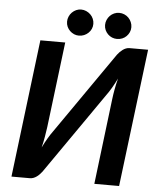

<svg xmlns="http://www.w3.org/2000/svg" viewBox="-60 -953 835 1004"><g transform="rotate(5 358.0 -451.0)"><path d="M38 0ZM532 -683 235 -255.5C226.3 -243.8 217.5 -230.3 208.5 -215C199.5 -199.7 190.7 -183.2 182 -165.5C187 -185.5 191 -204.6 194 -222.8C197 -240.9 199.7 -258.2 202 -274.5L257 -723H126.5L38 0H135C141.3 0 147.5 -1.2 153.5 -3.5C159.5 -5.8 165.2 -8.9 170.5 -12.8C175.8 -16.6 180.8 -20.9 185.2 -25.8C189.8 -30.6 193.8 -35.3 197.5 -40L494.5 -467.5C503.2 -479.2 512.2 -492.9 521.5 -508.8C530.8 -524.6 539.8 -541.5 548.5 -559.5C543.2 -538.8 538.8 -519.3 535.5 -501C532.2 -482.7 529.5 -465.2 527.5 -448.5L473 0H603L692 -723H594C588 -723 582 -721.8 576 -719.5C570 -717.2 564.4 -714.1 559.2 -710.2C554.1 -706.4 549.2 -702.2 544.5 -697.5C539.8 -692.8 535.7 -688 532 -683ZM395 -832.5C395 -841.8 393.2 -850.8 389.5 -859.2C385.8 -867.8 380.8 -875.2 374.2 -881.5C367.8 -887.8 360.2 -892.8 351.8 -896.5C343.2 -900.2 334.3 -902 325 -902C316 -902 307.4 -900.2 299.2 -896.5C291.1 -892.8 283.8 -887.8 277.5 -881.5C271.2 -875.2 266.2 -867.8 262.5 -859.2C258.8 -850.8 257 -841.8 257 -832.5C257 -823.2 258.8 -814.4 262.5 -806.2C266.2 -798.1 271.2 -790.9 277.5 -784.8C283.8 -778.6 291.1 -773.8 299.2 -770.2C307.4 -766.8 316 -765 325 -765C334.3 -765 343.2 -766.8 351.8 -770.2C360.2 -773.8 367.8 -778.6 374.2 -784.8C380.8 -790.9 385.8 -798.1 389.5 -806.2C393.2 -814.4 395 -823.2 395 -832.5ZM594.5 -832.5C594.5 -841.8 592.7 -850.8 589 -859.2C585.3 -867.8 580.4 -875.2 574.2 -881.5C568.1 -887.8 560.8 -892.8 552.2 -896.5C543.8 -900.2 534.7 -902 525 -902C515.7 -902 506.8 -900.2 498.5 -896.5C490.2 -892.8 482.9 -887.8 476.8 -881.5C470.6 -875.2 465.7 -867.8 462 -859.2C458.3 -850.8 456.5 -841.8 456.5 -832.5C456.5 -823.2 458.3 -814.4 462 -806.2C465.7 -798.1 470.6 -790.9 476.8 -784.8C482.9 -778.6 490.2 -773.8 498.5 -770.2C506.8 -766.8 515.7 -765 525 -765C534.7 -765 543.8 -766.8 552.2 -770.2C560.8 -773.8 568.1 -778.6 574.2 -784.8C580.4 -790.9 585.3 -798.1 589 -806.2C592.7 -814.4 594.5 -823.2 594.5 -832.5Z"/></g></svg>

Font: Lato
Style: Bold Italic
Weight: 700
Italic angle: -7°
Designer: Lukasz Dziedzic
Foundry: tyPoland Lukasz Dziedzic
Version: Version 2.007; 2014-02-27